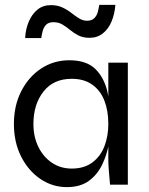

<svg xmlns="http://www.w3.org/2000/svg" viewBox="-20 -757 609 787"><path d="M254 10Q195 10 145.5 -23.5Q96 -57 66.5 -115.5Q37 -174 37 -249Q37 -324 67 -383Q97 -442 148.5 -476Q200 -510 264 -510Q334 -510 370.5 -474.5Q407 -439 420.5 -380Q434 -321 434 -249Q434 -211 426 -166.5Q418 -122 398.5 -81.5Q379 -41 344 -15.5Q309 10 254 10ZM274 -66Q325 -66 358.5 -91Q392 -116 408 -157.5Q424 -199 424 -249Q424 -304 407.5 -345.5Q391 -387 357.5 -410.5Q324 -434 274 -434Q199 -434 158 -381.5Q117 -329 117 -249Q117 -196 137.5 -154.5Q158 -113 193.5 -89.5Q229 -66 274 -66ZM424 -500H504V0H431Q431 0 429.5 -18Q428 -36 426 -60Q424 -84 424 -100ZM347 -602Q321 -602 302 -611.5Q283 -621 267.5 -634Q252 -647 236 -656.5Q220 -666 199 -666Q179 -666 169 -655.5Q159 -645 155 -630Q151 -615 149 -601H83Q85 -638 98 -668.5Q111 -699 133.5 -717.5Q156 -736 189 -736Q215 -736 235.5 -726.5Q256 -717 272.5 -704Q289 -691 304.5 -681.5Q320 -672 337 -672Q356 -672 366.5 -682.5Q377 -693 381 -708.5Q385 -724 387 -737H453Q450 -700 437.5 -669.5Q425 -639 402 -620.5Q379 -602 347 -602Z"/></svg>

Font: Syne
Style: Regular
Weight: 400
Designer: Lucas Descroix
Foundry: Bonjour Monde
Version: Version 2.200